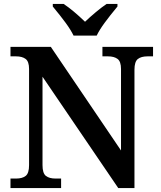

<svg xmlns="http://www.w3.org/2000/svg" viewBox="-20 -951 816 971"><path d="M33 -48H61Q93 -48 110 -61.5Q127 -75 127 -116V-602Q127 -640 109.5 -653Q92 -666 61 -666H33V-714H237L592 -190V-602Q592 -640 574.5 -653Q557 -666 526 -666H498V-714H754V-666H726Q694 -666 677 -652.5Q660 -639 660 -598V0H578L195 -563V-116Q195 -75 212 -61.5Q229 -48 261 -48H289V0H33ZM247 -918V-931H302Q350 -899 410 -841Q434 -864 464.5 -889.5Q495 -915 519 -931H574V-918Q535 -871 509 -835.5Q483 -800 469 -771H352Q338 -800 312 -835.5Q286 -871 247 -918Z"/></svg>

Font: Noto Serif SemiBold
Style: Regular
Weight: 600
Designer: Monotype Design Team
Foundry: Monotype Imaging Inc.
Version: Version 1.001